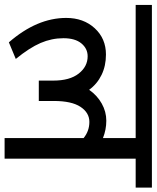

<svg xmlns="http://www.w3.org/2000/svg" viewBox="40 -720 665 814"><g transform="rotate(90 372.0 -312.5)"><path d="M549.8 0V-335Q520 -359.4 481.2 -359.4Q442.4 -359.4 417.5 -321.8Q392.6 -284.2 392.6 -208.5V-145H306.2V-206.5Q306.2 -276.4 276.4 -314.2Q246.6 -352.1 203.1 -352.1Q170.4 -352.1 148.4 -325.4Q126.5 -298.8 126.5 -249.3Q126.5 -199.7 146.7 -152.6Q167 -105.5 214.4 -47.4L144 -18.1Q40.5 -137.2 40.5 -261.2Q40.5 -334.5 84.2 -382.1Q127.9 -429.7 195.8 -429.7Q243.7 -429.7 282 -411.1Q320.3 -392.6 345.2 -358.4Q369.1 -392.6 403.6 -411.9Q438 -431.2 476.1 -431.2Q514.2 -431.2 549.8 -417V-555.7H-14.6V-624.5H759.8V-555.7H637.2V0Z"/></g></svg>

Font: Yantramanav
Style: Regular
Weight: 400
Version: Version 1.000;PS 1.0;hotconv 1.0.72;makeotf.lib2.5.5900; ttf